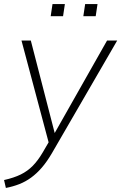

<svg xmlns="http://www.w3.org/2000/svg" viewBox="-40 -700 598 947"><path d="M-11 227 -20 188Q29 177 62.5 160.5Q96 144 121.5 118Q147 92 170 53L205 -7L203 14L66 -500H112L237 -16H214L488 -500H538L217 54Q192 97 166.5 126.5Q141 156 113.5 176Q86 196 55.5 208Q25 220 -11 227ZM371 -620 380 -680H441L432 -620ZM210 -620 219 -680H280L271 -620Z"/></svg>

Font: Mulish ExtraLight
Style: Italic
Weight: 200
Italic angle: -9°
Designer: Vernon Adams
Foundry: Vernon Adams
Version: Version 3.603